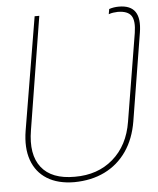

<svg xmlns="http://www.w3.org/2000/svg" viewBox="-53 -783 692 841"><g transform="rotate(-5 293.0 -362.5)"><path d="M239.3 11.7Q168 11.2 120.6 -18.3Q73.2 -47.9 54 -102.3Q34.7 -156.7 46.9 -231.4L129.9 -727.5H150.4L70.3 -231.4Q52.7 -125.5 97.7 -68.4Q142.6 -11.2 244.1 -11.7Q345.2 -11.2 412.8 -69.8Q480.5 -128.4 497.1 -231.4L560.5 -616.2Q568.8 -668.9 553.5 -691.7Q538.1 -714.4 494.1 -714.8Q483.4 -714.4 474.1 -713.1Q464.8 -711.9 454.1 -708L458 -730.5Q467.8 -733.9 478.5 -735.6Q489.3 -737.3 501 -737.3Q552.2 -737.3 572.5 -707.3Q592.8 -677.2 583 -616.2L520.5 -231.4Q507.8 -154.8 470.2 -100.6Q432.6 -46.4 374 -17.6Q315.4 11.2 239.3 11.7Z"/></g></svg>

Font: Inter 18pt Thin
Style: Italic
Weight: 250
Italic angle: -9.3988°
Version: Version 4.001;git-66647c0bb